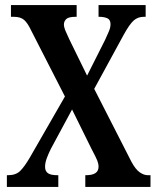

<svg xmlns="http://www.w3.org/2000/svg" viewBox="-20 -734 619 754"><path d="M7 0V-46H12Q42 -46 59 -62.5Q76 -79 97 -115L235 -355L102 -615Q89 -643 75 -655.5Q61 -668 34 -668H23V-714H281V-668H277Q249 -668 240 -659Q231 -650 231 -638Q231 -627 238 -611Q245 -595 252 -580L322 -437L393 -578Q400 -594 407 -609.5Q414 -625 414 -639Q414 -657 401 -662.5Q388 -668 369 -668H367V-714H552V-668H545Q521 -668 504.5 -653Q488 -638 465 -596L350 -385L496 -99Q512 -69 528.5 -57.5Q545 -46 560 -46H571V0H315V-46H318Q367 -46 367 -79Q367 -91 362 -103.5Q357 -116 340 -148L263 -304L180 -150Q171 -132 164 -113.5Q157 -95 157 -79Q157 -62 168 -54Q179 -46 205 -46H209V0Z"/></svg>

Font: Noto Serif ExtraCondensed SemiBold
Style: Regular
Weight: 600
Width: 2
Designer: Monotype Design Team
Foundry: Monotype Imaging Inc.
Version: Version 2.015; ttfautohint (v1.8.4.7-5d5b)